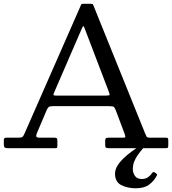

<svg xmlns="http://www.w3.org/2000/svg" viewBox="-20 -775 900 1004"><path d="M408 -626Q413.5 -639 416 -638.5Q418.5 -638 424 -623L548 -298Q554 -282 553 -278.5Q552 -275 529 -275H276Q262.5 -275 260.5 -277.5Q258.5 -280 262 -289ZM0 -21Q0 -6 5.5 -3Q11 0 25 0H264Q276 0 278 -2Q280 -4 280 -16V-40Q280 -49.5 276.5 -52.2Q273 -55 264 -55H188.5Q172 -55 170 -61Q168 -67 173 -79L224.5 -200Q229.5 -211.5 235.2 -215.8Q241 -220 258 -220H548Q572 -220 576.5 -215Q581 -210 587.5 -193L632.5 -73Q635 -66 635.5 -60.5Q636 -55 624 -55H548Q538.5 -55 534.2 -52.2Q530 -49.5 530 -39V-16Q530 -5 534.8 -2.5Q539.5 0 549 0H844Q855.5 0 857.8 -3Q860 -6 860 -17.5V-39.5Q860 -49.5 858 -52.2Q856 -55 846 -55H767Q750 -55 747 -60Q744 -65 739 -77L467.5 -749Q466 -753 463.2 -754Q460.5 -755 454.5 -755H414.5Q409.5 -755 407.5 -754.2Q405.5 -753.5 404 -750L107.5 -75Q103 -64.5 98 -59.8Q93 -55 77 -55H14Q6 -55 3 -52.2Q0 -49.5 0 -42ZM689.5 209.5Q733.5 209.5 758.5 191.5Q783.5 173.5 798.5 146Q801.5 140.5 801.5 138Q801.5 135.5 796.5 132L789.5 127Q781.5 120.5 775 130.5Q767 142.5 753.8 151.8Q740.5 161 722 161Q696 161 685.2 144.2Q674.5 127.5 674.5 108.5Q674.5 88 682 69.5Q689.5 51 701 34.8Q712.5 18.5 724 5.5Q730 -1.5 733.2 -7Q736.5 -12.5 733 -16.5Q730 -20.5 723.8 -18.8Q717.5 -17 709 -11.5Q689 2 666.8 18.5Q644.5 35 625.2 53.5Q606 72 593.8 92.2Q581.5 112.5 581.5 133.5Q581.5 176.5 614.2 193Q647 209.5 689.5 209.5Z"/></svg>

Font: Besley
Style: Regular
Weight: 400
Designer: Owen Earl
Foundry: indestructible type*
Version: Version 4.000